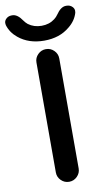

<svg xmlns="http://www.w3.org/2000/svg" viewBox="-124 -1017 591 1044"><g transform="rotate(-10 171.0 -494.5)"><path d="M107.4 -84V-691.4Q107.4 -716.8 126 -735.4Q144.5 -753.9 170.4 -753.9Q196.3 -753.9 214.8 -735.4Q233.4 -716.8 233.4 -691.4V-84Q233.4 -58.6 214.8 -40Q196.3 -21.5 170.4 -21.5Q144.5 -21.5 126 -40Q107.4 -58.6 107.4 -84ZM-21.5 -920.9Q-22.5 -926.8 -22.5 -931.6Q-22.5 -943.4 -13.7 -953.1Q-1 -966.8 18.6 -966.8H22.5Q50.8 -966.8 77.1 -927.7Q85 -916 96.7 -906.2Q127.9 -882.8 170.4 -882.8Q212.9 -882.8 243.2 -906.2Q255.9 -916 263.7 -927.7Q290 -966.8 318.4 -966.8H322.3Q341.8 -966.8 354.5 -953.1Q363.3 -943.4 363.3 -931.6Q363.3 -926.8 362.3 -920.9Q349.6 -877.9 311.5 -847.7Q255.9 -800.8 170.4 -800.8Q85 -800.8 28.3 -847.7Q-8.8 -877.9 -21.5 -920.9Z"/></g></svg>

Font: Gen Jyuu GothicX Medium
Style: Regular
Weight: 500
Designer: Ryoko NISHIZUKA (kana &amp; ideographs); Paul D. Hunt (Latin, Greek &amp; Cyrillic); Wenlong ZHANG (bopomofo); Sandoll C
Version: Version 1.058.20140828